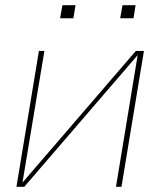

<svg xmlns="http://www.w3.org/2000/svg" viewBox="-20 -715 640 735"><path d="M43 0 129 -520H150L66 -16L500 -520H531L445 0H424L507 -504L73 0ZM440 -645 449 -695H499L491 -645ZM210 -645 219 -695H269L261 -645Z"/></svg>

Font: Iosevka SS04 Th Ex Obl
Style: Regular
Weight: 100
Width: 7
Italic angle: -9°
Monospace: yes
Designer: Belleve Invis
Foundry: Belleve Invis
Version: Version 19.0.0; ttfautohint (v1.8.4)